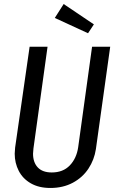

<svg xmlns="http://www.w3.org/2000/svg" viewBox="-20 -921 574 953"><path d="M456 -181Q448 -128 419 -84Q390 -40 341.5 -14Q293 12 230 12Q173 12 133 -11Q93 -34 73 -73Q53 -112 53 -158Q53 -168 55 -188L127 -689H216L146 -184Q144 -166 144 -158Q144 -115 167.5 -90Q191 -65 237 -65Q293 -65 326.5 -100Q360 -135 368 -190L437 -689H527ZM446 -800 417 -756 252 -832 296 -901Z"/></svg>

Font: Fira Sans Compressed
Style: Italic
Weight: 400
Width: 1
Italic angle: -8°
Designer: bBox Type GmbH & Carrois Corporate GbR & Edenspiekermann AG
Foundry: bBox Type GmbH & Carrois Corporate GbR & Edenspiekermann AG
Version: Version 4.301